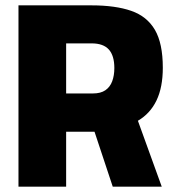

<svg xmlns="http://www.w3.org/2000/svg" viewBox="-20 -697 657 717"><path d="M49 0V-677H322Q411 -677 470 -656.5Q529 -636 558.5 -585.5Q588 -535 588 -444Q588 -371 564.5 -322Q541 -273 495 -246L584 0H401L333 -205H227V0ZM227 -348H327Q356 -348 373.5 -360Q391 -372 399 -393.5Q407 -415 407 -443Q407 -489 386.5 -512Q366 -535 322 -535H227Z"/></svg>

Font: Cairo Play Black
Style: Regular
Weight: 900
Version: Version 3.119